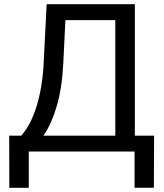

<svg xmlns="http://www.w3.org/2000/svg" viewBox="-20 -731 792 926"><path d="M722.2 174.3H628.9V0H118.7V174.8H24.9L24.4 -76.7H82.5Q128.4 -128.4 155.5 -215.6Q182.6 -302.7 189.5 -406.7L205.1 -710.9H630.4V-76.7H723.1ZM189.5 -76.7H536.1V-633.8H295.4L285.2 -424.8Q278.8 -302.2 252.7 -215.8Q226.6 -129.4 189.5 -76.7Z"/></svg>

Font: SteelSelectRoboto
Style: Roboto-Regular
Weight: 400
Designer: Google
Version: Version 2.137; 2017